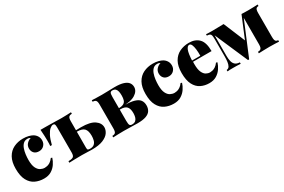

<svg xmlns="http://www.w3.org/2000/svg" viewBox="76 -1419 3429 2319"><g transform="rotate(-30 1790.5 -259.5)"><path d="M287 -533Q331 -533 365 -524Q399 -515 419 -503Q446 -487 462.5 -460.5Q479 -434 479 -399Q479 -358 452 -330Q425 -302 383 -302Q339 -302 315 -327Q291 -352 291 -392Q291 -430 315.5 -456.5Q340 -483 373 -492Q366 -497 356.5 -500.5Q347 -504 333 -504Q297 -504 274.5 -482.5Q252 -461 239.5 -426Q227 -391 222 -351Q217 -311 217 -273Q217 -203 236 -164Q255 -125 284 -110Q313 -95 342 -95Q356 -95 375.5 -99Q395 -103 418 -117.5Q441 -132 463 -162L480 -156Q468 -116 441.5 -76.5Q415 -37 373 -11.5Q331 14 271 14Q204 14 149.5 -12Q95 -38 62.5 -98Q30 -158 30 -259Q30 -355 64 -415.5Q98 -476 156.5 -504.5Q215 -533 287 -533Z M950 -518V-497Q919 -497 906.5 -482Q894 -467 894 -425L893 -58Q893 -34 900.5 -27.5Q908 -21 931 -21Q969 -21 989.5 -39Q1010 -57 1017.5 -86.5Q1025 -116 1025 -148Q1025 -219 996 -249Q967 -279 896 -279Q880 -279 862 -278Q844 -277 833 -277L831 -299Q874 -299 907 -300Q940 -301 963 -301Q1091 -301 1150 -260Q1209 -219 1209 -159Q1209 -121 1183.5 -84.5Q1158 -48 1100 -24Q1042 0 945 0Q913 0 880.5 -2Q848 -4 805 -4Q752 -4 703.5 -2.5Q655 -1 628 0V-21Q669 -21 691.5 -32.5Q714 -44 714 -93V-445Q714 -475 708.5 -486Q703 -497 688 -497H685Q666 -497 641.5 -476Q617 -455 593.5 -409.5Q570 -364 552 -290H529Q531 -303 531.5 -322Q532 -341 532 -362Q532 -385 530.5 -428Q529 -471 525 -518Q553 -518 587 -518Q621 -518 661 -517Q690 -517 721.5 -516Q753 -515 779.5 -514.5Q806 -514 820 -514Q856 -514 893.5 -515.5Q931 -517 950 -518Z M1557 -518Q1635 -518 1680 -503Q1725 -488 1744.5 -462Q1764 -436 1764 -402Q1764 -344 1701.5 -305Q1639 -266 1505 -267Q1505 -267 1498 -268Q1491 -269 1483.5 -270Q1476 -271 1476 -271Q1520 -272 1543 -285.5Q1566 -299 1574 -325Q1582 -351 1582 -388Q1582 -418 1577 -442.5Q1572 -467 1557 -482Q1542 -497 1513 -497Q1492 -497 1484 -483.5Q1476 -470 1476 -425V-93Q1476 -47 1485 -34Q1494 -21 1516 -21Q1550 -21 1567.5 -37.5Q1585 -54 1591.5 -79.5Q1598 -105 1598 -133Q1598 -195 1572.5 -223Q1547 -251 1486 -251H1394Q1394 -251 1394 -261Q1394 -271 1394 -271H1523L1546 -269Q1635 -269 1686.5 -254Q1738 -239 1760 -209Q1782 -179 1782 -134Q1782 -93 1763 -62.5Q1744 -32 1699.5 -16Q1655 0 1579 0Q1547 0 1495.5 -2Q1444 -4 1390 -4Q1348 -4 1305 -2.5Q1262 -1 1240 0V-21Q1271 -21 1283.5 -36Q1296 -51 1296 -93V-425Q1296 -467 1283.5 -482Q1271 -497 1240 -497V-518Q1260 -517 1300.5 -515.5Q1341 -514 1380 -514Q1431 -514 1477.5 -516Q1524 -518 1557 -518Z M2097 -533Q2141 -533 2175 -524Q2209 -515 2229 -503Q2256 -487 2272.5 -460.5Q2289 -434 2289 -399Q2289 -358 2262 -330Q2235 -302 2193 -302Q2149 -302 2125 -327Q2101 -352 2101 -392Q2101 -430 2125.5 -456.5Q2150 -483 2183 -492Q2176 -497 2166.5 -500.5Q2157 -504 2143 -504Q2107 -504 2084.5 -482.5Q2062 -461 2049.5 -426Q2037 -391 2032 -351Q2027 -311 2027 -273Q2027 -203 2046 -164Q2065 -125 2094 -110Q2123 -95 2152 -95Q2166 -95 2185.5 -99Q2205 -103 2228 -117.5Q2251 -132 2273 -162L2290 -156Q2278 -116 2251.5 -76.5Q2225 -37 2183 -11.5Q2141 14 2081 14Q2014 14 1959.5 -12Q1905 -38 1872.5 -98Q1840 -158 1840 -259Q1840 -355 1874 -415.5Q1908 -476 1966.5 -504.5Q2025 -533 2097 -533Z M2601 -533Q2689 -533 2739.5 -481.5Q2790 -430 2790 -309H2477L2475 -328H2644Q2645 -377 2640 -418.5Q2635 -460 2624 -485Q2613 -510 2594 -510Q2567 -510 2550 -467.5Q2533 -425 2528 -322L2532 -314Q2531 -304 2531 -294Q2531 -284 2531 -273Q2531 -203 2548.5 -164Q2566 -125 2592.5 -110Q2619 -95 2646 -95Q2660 -95 2679.5 -99Q2699 -103 2722 -117.5Q2745 -132 2767 -162L2784 -156Q2772 -116 2745.5 -76.5Q2719 -37 2677 -11.5Q2635 14 2575 14Q2511 14 2458.5 -12Q2406 -38 2375 -98Q2344 -158 2344 -259Q2344 -355 2378 -415.5Q2412 -476 2470.5 -504.5Q2529 -533 2601 -533Z M3553 -518V-497Q3536 -497 3526 -490.5Q3516 -484 3511.5 -468.5Q3507 -453 3507 -425V-93Q3507 -65 3511.5 -49.5Q3516 -34 3526 -27.5Q3536 -21 3553 -21V0Q3534 -1 3497 -2.5Q3460 -4 3421 -4Q3379 -4 3336 -2.5Q3293 -1 3271 0V-21Q3292 -21 3304 -27.5Q3316 -34 3321.5 -49.5Q3327 -65 3327 -93V-461L3133 5H3117L2917 -455V-166Q2917 -125 2925 -92.5Q2933 -60 2954.5 -41Q2976 -22 3018 -20V0Q2996 -2 2967.5 -2.5Q2939 -3 2907 -3Q2888 -3 2868 -2.5Q2848 -2 2834 0V-20Q2860 -22 2873 -43.5Q2886 -65 2890.5 -100Q2895 -135 2895 -176V-413Q2895 -450 2890.5 -467.5Q2886 -485 2873 -491.5Q2860 -498 2834 -499V-519Q2848 -518 2868 -517Q2888 -516 2907 -516Q3006 -516 3079 -519L3211 -202L3159 -111L3327 -516Q3350 -515 3379 -514.5Q3408 -514 3431 -514Q3467 -514 3501.5 -515.5Q3536 -517 3553 -518Z"/></g></svg>

Font: Playfair Display Black
Style: Regular
Weight: 900
Designer: Claus Eggers Sørensen
Foundry: Claus Eggers Sørensen
Version: Version 1.203